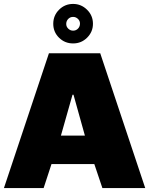

<svg xmlns="http://www.w3.org/2000/svg" viewBox="-25 -957 759 977"><path d="M455 -122H237L197 0H-5L224 -686H485L714 0H496ZM349 -475H344L285 -267H407ZM246 -836Q246 -878 275.5 -907.5Q305 -937 347 -937Q388 -937 418 -907.5Q448 -878 448 -836Q448 -795 418.5 -765.5Q389 -736 347 -736Q305 -736 275.5 -765Q246 -794 246 -836ZM382 -837Q382 -851 371.5 -861Q361 -871 347 -871Q332 -871 322 -860.5Q312 -850 312 -835Q312 -821 322.5 -811Q333 -801 347 -801Q362 -801 372 -811.5Q382 -822 382 -837Z"/></svg>

Font: Chivo Black
Style: Regular
Weight: 900
Designer: Hector Gatti
Foundry: Omnibus-Type
Version: Version 1.007